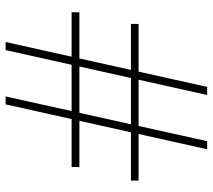

<svg xmlns="http://www.w3.org/2000/svg" viewBox="-56 -682 738 665"><g transform="rotate(-90 312.5 -349.0)"><path d="M344.5 0H316.5L472 -698H500ZM156.5 0H128.5L284 -698H311.5ZM562.5 -264V-237.5H20V-264ZM603 -469.5V-442.5H67V-469.5Z"/></g></svg>

Font: Newsreader 9pt ExtraLight
Style: Regular
Weight: 250
Designer: Hugues Gentile
Foundry: Production Type
Version: Version 1.003